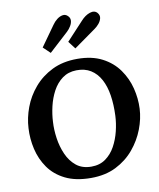

<svg xmlns="http://www.w3.org/2000/svg" viewBox="-105 -1077 972 1174"><g transform="rotate(-10 381.0 -489.5)"><path d="M406 -716Q497 -716 560.5 -683Q624 -650 662.5 -595.5Q701 -541 717 -477Q733 -413 730 -350Q727 -288 702.5 -224Q678 -160 632.5 -105.5Q587 -51 520.5 -17.5Q454 16 365 16Q270 16 205.5 -16Q141 -48 103.5 -101.5Q66 -155 51 -220Q36 -285 40 -350Q43 -413 67 -477.5Q91 -542 137 -596Q183 -650 250 -683Q317 -716 406 -716ZM389 -648Q338 -647 301.5 -620Q265 -593 242 -550Q219 -507 207.5 -457.5Q196 -408 194 -362Q191 -315 198.5 -261.5Q206 -208 227 -160Q248 -112 285 -82Q322 -52 379 -52Q431 -52 467.5 -78.5Q504 -105 527 -147Q550 -189 562 -238Q574 -287 576 -333Q579 -402 570 -460Q561 -518 538 -560.5Q515 -603 478 -626Q441 -649 389 -648ZM407 -781 371 -828 476 -941Q502 -970 532 -980Q562 -990 579 -970Q592 -954 588 -936.5Q584 -919 571 -903.5Q558 -888 542 -877ZM254 -780 211 -821 300 -946Q313 -965 330 -978Q347 -991 364.5 -994Q382 -997 395 -985Q410 -972 409.5 -955Q409 -938 398.5 -920.5Q388 -903 374 -890Z"/></g></svg>

Font: Lora
Style: Italic
Weight: 400
Italic angle: -3°
Designer: Olga Karpushina, Alexei Vanyashin (Cyrillic)
Foundry: Cyreal
Version: Version 3.008